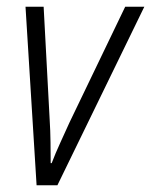

<svg xmlns="http://www.w3.org/2000/svg" viewBox="-20 -552 450 572"><path d="M89 0H151L410 -532H353L187 -187Q174 -158 159.5 -126.5Q145 -95 134 -66H131Q131 -91 130.5 -127.5Q130 -164 128 -195L110 -532H56Z"/></svg>

Font: Noto Sans Display SemiCondensed Light
Style: Italic
Weight: 300
Width: 4
Italic angle: -12°
Designer: Monotype Design Team
Foundry: Monotype Imaging Inc.
Version: Version 1.900